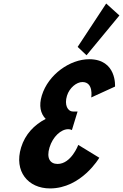

<svg xmlns="http://www.w3.org/2000/svg" viewBox="-20 -1060 692 1080"><path d="M416.8 -796.2 466.7 -749.1 651.7 -973 577.3 -1040.2ZM493.2 -511.8C493.2 -511.8 508 -598.5 443.5 -598.5C410.7 -598.5 370.4 -566.2 356.7 -521.2C341.1 -470.2 360 -432.8 391 -432.8H416.4L384.4 -328.2C384.4 -328.2 376.1 -333.3 363.7 -333.3C322.8 -333.3 276.9 -290.8 258.5 -230.5C240.3 -171 261.2 -137.8 303.9 -137.8C380.7 -137.8 420.3 -244.9 420.3 -244.9L538.6 -172.7C538.6 -172.7 438.2 -0.1 261.2 -0.1C137.9 -0.1 57.6 -96.2 98.7 -230.5C121.3 -304.4 172.5 -358 237.1 -391.1C207.9 -420.9 197.6 -465.1 215.3 -522.9C251.7 -641.9 374.6 -726.9 481.5 -726.9C638.3 -726.9 627 -573 627 -573Z"/></svg>

Font: Hussar
Style: BdSuprConOblThree
Weight: 700
Foundry: Cannot Into Space Fonts
Version: Version 2.00